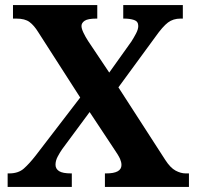

<svg xmlns="http://www.w3.org/2000/svg" viewBox="-20 -734 772 754"><path d="M10 0V-53H16Q52 -53 73.5 -72Q95 -91 120 -123L295 -351L130 -608Q114 -634 96 -647.5Q78 -661 44 -661H31V-714H362V-661H359Q325 -661 312.5 -652.5Q300 -644 300 -632Q300 -622 307.5 -606Q315 -590 326 -573L409 -449L496 -571Q505 -585 514 -602Q523 -619 523 -632Q523 -650 506.5 -655.5Q490 -661 467 -661H464V-714H698V-661H689Q660 -661 639.5 -645.5Q619 -630 590 -589L445 -391L629 -106Q649 -75 669.5 -64Q690 -53 709 -53H722V0H392V-53H397Q457 -53 457 -86Q457 -97 451.5 -110Q446 -123 424 -155L332 -294L224 -148Q215 -135 206.5 -119Q198 -103 198 -87Q198 -71 212 -62Q226 -53 259 -53H262V0Z"/></svg>

Font: Noto Serif Thai
Style: Bold
Weight: 700
Designer: Monotype Design Team
Foundry: Monotype Imaging Inc.
Version: Version 2.002; ttfautohint (v1.8.4.7-5d5b)